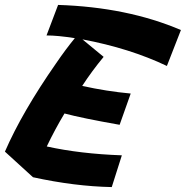

<svg xmlns="http://www.w3.org/2000/svg" viewBox="-74 -728 755 780"><path d="M116 -133Q252 -103 421 -97L380 32Q229 29 60 -8L-54 -112Q16 -273 154 -471Q193 -528 230 -573Q160 -584 115 -584L162 -708Q443 -699 661 -606L604 -460Q453 -532 261 -568L347 -497Q299 -439 260 -379Q359 -357 457 -348L412 -221Q259 -248 188 -267Q150 -204 116 -133Z"/></svg>

Font: Vampiro One
Style: Regular
Weight: 400
Designer: Riccardo De Franceschi
Foundry: Sorkin Type Co.
Version: Version 1.002